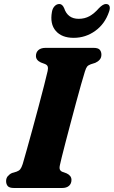

<svg xmlns="http://www.w3.org/2000/svg" viewBox="-20 -939 569 959"><path d="M279.5 -115.5Q275.5 -99 279.5 -91.2Q283.5 -83.5 293.5 -80L313 -73Q337 -61.5 337 -40.5Q337 -22 324.8 -11Q312.5 0 290 0H50.5Q26.5 0 18.5 -9.8Q10.5 -19.5 10.5 -34.5Q10.5 -49.5 19.5 -59.8Q28.5 -70 40.5 -75L62.5 -81.5Q75 -86 81.2 -93.8Q87.5 -101.5 93.5 -120Q101 -145.5 114 -192Q127 -238.5 142.5 -295Q158 -351.5 173 -408Q188 -464.5 200 -511.2Q212 -558 218 -584.5Q221 -598.5 218.2 -606.8Q215.5 -615 204 -619.5L184 -627Q159.5 -638.5 159.5 -659.5Q159.5 -678 172 -689Q184.5 -700 208.5 -700H446.5Q470.5 -700 478.5 -690.2Q486.5 -680.5 486.5 -666Q486.5 -650.5 477.5 -640.5Q468.5 -630.5 455.5 -625L433.5 -618Q421 -613.5 415.2 -606.5Q409.5 -599.5 404 -581.5Q396.5 -558 385 -517.2Q373.5 -476.5 360 -426.5Q346.5 -376.5 333 -325.5Q319.5 -274.5 307.8 -229.8Q296 -185 288.5 -154.2Q281 -123.5 279.5 -115.5ZM373 -845Q403 -845 427 -858.2Q451 -871.5 474 -898Q494.5 -919 509 -919Q523 -919 527 -908.2Q531 -897.5 524.5 -880Q504 -819.5 455.8 -784.8Q407.5 -750 348 -750Q288.5 -750 258.5 -784.8Q228.5 -819.5 239.5 -880Q242.5 -897.5 252.8 -908.2Q263 -919 276.5 -919Q291.5 -919 300.5 -898Q318 -845 373 -845Z"/></svg>

Font: Fraunces 9pt S050
Style: Bold Italic
Weight: 700
Italic angle: -16°
Version: Version 1.000; ttfautohint (v1.8.3)